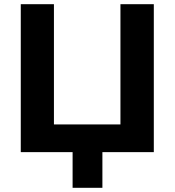

<svg xmlns="http://www.w3.org/2000/svg" viewBox="-20 -725 832 915"><path d="M326 170V0H79V-705H237V-132H554V-705H713V0H468V170Z"/></svg>

Font: Nunito Sans 10pt ExtraBold
Style: Regular
Weight: 800
Designer: Vernon Adams
Foundry: Vernon Adams
Version: Version 3.101;gftools[0.9.27]